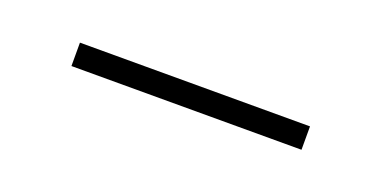

<svg xmlns="http://www.w3.org/2000/svg" viewBox="-20 -376 375 189"><g transform="rotate(20 168.0 -282.0)"><path d="M47.5 -269V-293.5H288.5V-269Z"/></g></svg>

Font: Imbue 50pt SemiBold
Style: Regular
Weight: 600
Designer: Tyler Finck
Foundry: Etcetera Type Company
Version: Version 1.102; ttfautohint (v1.8.3)